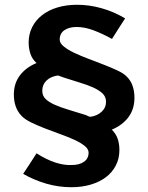

<svg xmlns="http://www.w3.org/2000/svg" viewBox="-20 -730 621 804"><path d="M480 -102Q480 -66 465 -37Q450 -8 423.5 12Q397 32 360 43Q323 54 279 54Q225 54 173.5 39Q122 24 77 -2Q91 -23 105 -44.5Q119 -66 133 -88Q214 -36 281 -39Q312 -39 331.5 -52.5Q351 -66 351 -91Q351 -106 334 -119.5Q317 -133 290.5 -145Q264 -157 232 -168.5Q200 -180 169 -192Q138 -204 112 -216.5Q86 -229 72 -243Q54 -261 46 -284Q38 -307 38 -334Q38 -381 63.5 -414.5Q89 -448 133 -466Q115 -482 107.5 -504.5Q100 -527 100 -552Q100 -587 114.5 -616Q129 -645 155.5 -666Q182 -687 219.5 -698.5Q257 -710 303 -710Q354 -710 405.5 -695.5Q457 -681 504 -653Q490 -632 476.5 -610.5Q463 -589 449 -567Q407 -590 370.5 -603.5Q334 -617 301 -617Q269 -617 249.5 -603.5Q230 -590 230 -564Q230 -549 247.5 -535Q265 -521 291.5 -508.5Q318 -496 351 -483.5Q384 -471 415 -459Q446 -447 471.5 -435Q497 -423 509 -411Q527 -394 535 -371Q543 -348 543 -321Q543 -273 518 -239.5Q493 -206 448 -187Q465 -171 472.5 -149.5Q480 -128 480 -102ZM340 -248Q345 -246 349.5 -243.5Q354 -241 359 -241Q387 -245 405.5 -262Q424 -279 424 -304Q424 -325 409 -339Q394 -353 369.5 -364Q345 -375 313 -384.5Q281 -394 248 -405Q243 -407 235.5 -409.5Q228 -412 223 -414Q193 -410 175 -393Q157 -376 157 -350Q157 -329 171 -315.5Q185 -302 210 -291Q235 -280 268.5 -270Q302 -260 340 -248Z"/></svg>

Font: Rosa Sans
Style: Bold
Weight: 700
Designer: Pentagram / MCKL
Foundry: Pentagram / MCKL
Version: Version 1.005;September 16, 2019;FontCreator 11.5.0.2425 64-